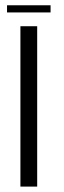

<svg xmlns="http://www.w3.org/2000/svg" viewBox="-20 -690 235 710"><path d="M6 -644H167V-670.5H6ZM55.5 0H117.5V-593H55.5Z"/></svg>

Font: Anybody Thin Light
Style: Regular
Weight: 300
Version: Version 1.113;gftools[0.9.25]